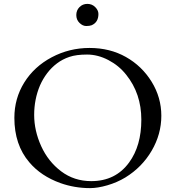

<svg xmlns="http://www.w3.org/2000/svg" viewBox="-20 -956 904 989"><path d="M444 13Q364 13 291 -13Q191 -49 131 -120Q54 -210 54 -349Q54 -449 105 -531Q156 -613 246.5 -661Q337 -709 441.5 -709Q546 -709 628.5 -662.5Q711 -616 761 -535Q811 -454 811 -359.5Q811 -265 761.5 -180Q712 -95 626 -42Q583 -16 533 -1.5Q483 13 444 13ZM450 -23Q575 -23 645 -119Q708 -205 708 -339.5Q708 -474 630 -571Q593 -618 538.5 -646.5Q484 -675 428.5 -675Q373 -675 337.5 -663Q302 -651 273.5 -629.5Q245 -608 223 -579Q201 -550 186 -516Q156 -445 156 -364Q156 -283 192 -203.5Q228 -124 295 -73.5Q362 -23 450 -23ZM487 -884Q487 -841 452 -826Q442 -822 424 -822Q406 -822 389.5 -838Q373 -854 373 -878.5Q373 -903 389.5 -919.5Q406 -936 430 -936Q454 -936 470.5 -919.5Q487 -903 487 -884Z"/></svg>

Font: Cardo
Style: Regular
Weight: 400
Designer: David J. Perry
Foundry: David J. Perry
Version: Version 1.0451